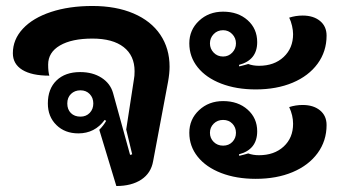

<svg xmlns="http://www.w3.org/2000/svg" viewBox="-20 -613 1144 642"><path d="M312 -179Q326 -193 335 -209L330 -212Q297 -167 242 -167Q197 -167 168.5 -195Q140 -223 140 -267Q140 -316 169 -344Q198 -372 248 -372Q290 -372 319.5 -353Q349 -334 358 -302L415 -95L422 -97L402 -180L428 -349Q430 -358 430 -375Q430 -427 393.5 -455.5Q357 -484 289 -484Q220 -484 180.5 -461Q141 -438 141 -397Q141 -373 145 -360Q86 -360 54.5 -379.5Q23 -399 23 -435Q23 -481 56.5 -517Q90 -553 150.5 -573Q211 -593 289 -593Q368 -593 426.5 -568Q485 -543 516 -497Q547 -451 547 -390Q547 -368 542 -340L492 -74Q485 -34 452.5 -12.5Q420 9 369 9ZM292 -267Q292 -286 280 -298.5Q268 -311 249 -311Q230 -311 217.5 -299Q205 -287 205 -267Q205 -247 217 -235Q229 -223 249 -223Q268 -223 280 -235.5Q292 -248 292 -267Z M613 -468Q613 -513 645.5 -543.5Q678 -574 726 -574Q776 -574 808 -545.5Q840 -517 840 -472Q840 -412 779 -396L780 -391Q797 -395 810 -399Q826 -393 846 -393Q897 -393 928.5 -422.5Q960 -452 960 -499Q960 -511 956.5 -526.5Q953 -542 947 -554Q969 -561 992 -561Q1028 -561 1050 -543Q1072 -525 1072 -494Q1072 -441 1042 -400Q1012 -359 958.5 -336.5Q905 -314 835 -314Q770 -314 719.5 -333.5Q669 -353 641 -388Q613 -423 613 -468ZM769 -468Q769 -486 756.5 -499Q744 -512 726 -512Q707 -512 694.5 -499Q682 -486 682 -468Q682 -450 694.5 -437Q707 -424 726 -424Q744 -424 756.5 -437Q769 -450 769 -468ZM613 -169Q613 -214 645.5 -244.5Q678 -275 726 -275Q776 -275 808 -246.5Q840 -218 840 -174Q840 -113 779 -97L780 -92Q797 -96 810 -100Q826 -94 846 -94Q897 -94 928.5 -123Q960 -152 960 -199Q960 -227 947 -255Q969 -262 992 -262Q1028 -262 1050 -244Q1072 -226 1072 -195Q1072 -142 1042 -101Q1012 -60 958.5 -37.5Q905 -15 835 -15Q770 -15 719.5 -34.5Q669 -54 641 -89Q613 -124 613 -169ZM769 -169Q769 -187 757 -199.5Q745 -212 726 -212Q707 -212 694.5 -199.5Q682 -187 682 -169Q682 -151 694.5 -138.5Q707 -126 726 -126Q745 -126 757 -138.5Q769 -151 769 -169Z"/></svg>

Font: K2D
Style: Bold
Weight: 700
Designer: Katatrad Aksorn Co.,Ltd.
Foundry: Cadson Demak Co.,Ltd.
Version: Version 1.000; ttfautohint (v1.6)